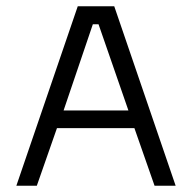

<svg xmlns="http://www.w3.org/2000/svg" viewBox="-20 -595 610 610"><path d="M32 -5H97L161 -188H407L471 -5H538L343 -575H227ZM182 -244 275 -518H293L388 -244Z"/></svg>

Font: Charger Sport
Style: Lit
Weight: 300
Designer: Jasper
Foundry: Cannot Into Space Fonts
Version: Version 1.1